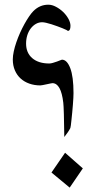

<svg xmlns="http://www.w3.org/2000/svg" viewBox="-20 -663 436 834"><path d="M299.3 -258.3Q299.3 -251 298.6 -237.3Q297.9 -223.6 296.6 -207.5Q295.4 -191.4 293.7 -174.3Q292 -157.2 290.5 -142.8Q289.1 -128.4 287.8 -118.7Q286.6 -108.9 285.6 -106.9Q281.2 -98.1 274.7 -88.6Q268.1 -79.1 259.3 -67.9Q257.8 -191.9 254.9 -216.8Q245.1 -301.8 207.5 -301.8Q206.1 -301.8 198.7 -300.3Q191.4 -298.8 182.6 -296.9Q173.8 -294.9 166 -293.5Q158.2 -292 155.3 -292Q129.4 -292 107.4 -299.8Q85.4 -307.6 69.6 -322Q53.7 -336.4 44.7 -357.4Q35.6 -378.4 35.6 -404.8Q35.6 -420.4 39.8 -439.7Q43.9 -459 51 -479.5Q58.1 -500 67.1 -520.3Q76.2 -540.5 86.2 -558.6Q96.2 -576.7 106.2 -591.3Q116.2 -606 124.5 -614.3Q152.3 -642.6 189.9 -642.6Q206.1 -642.6 223.1 -633.5Q240.2 -624.5 254.2 -611.1Q268.1 -597.7 277.1 -581.5Q286.1 -565.4 286.1 -550.8Q286.1 -528.8 274.4 -528.8Q274.4 -529.8 268.1 -533Q261.7 -536.1 251.5 -540.3Q241.2 -544.4 228.5 -549.1Q215.8 -553.7 203.6 -557.6Q191.4 -561.5 180.4 -564Q169.4 -566.4 163.1 -566.4Q148.4 -566.4 135.7 -559.1Q123 -551.8 113.5 -539.3Q104 -526.9 98.6 -510Q93.3 -493.2 93.3 -473.6Q93.3 -433.6 120.1 -410.4Q147 -387.2 194.3 -387.2Q200.7 -387.2 209.7 -389.9Q218.8 -392.6 227.1 -395.5Q235.4 -398.4 241.7 -401.1Q248 -403.8 249 -403.8Q271 -403.8 285.2 -366.9Q299.3 -330.1 299.3 -258.3ZM339.8 68.4 282.7 151.9 203.6 86.4 262.7 0.5Z"/></svg>

Font: SakalBharati
Style: Regular
Weight: 400
Designer: CDAC GIST
Foundry: CDAC
Version: 13.02